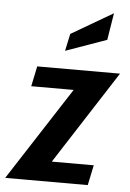

<svg xmlns="http://www.w3.org/2000/svg" viewBox="-84 -794 565 834"><g transform="rotate(5 199.0 -377.0)"><path d="M-29.5 0 233.5 -406.5H48.5L67 -494.5H428L166 -88H349L330.5 0ZM181.5 -572.5 197.5 -647.5 379 -753.5 360 -636Z"/></g></svg>

Font: Cabin Condensed SemiBold
Style: Italic
Weight: 600
Width: 3
Italic angle: -10°
Designer: Pablo Impallari
Foundry: Pablo Impallari. http://www.impallari.com Igino Marini. http://www.ikern.com
Version: Version 3.001; ttfautohint (v1.8.3)